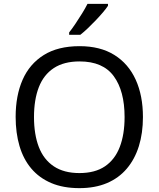

<svg xmlns="http://www.w3.org/2000/svg" viewBox="-20 -964 821 994"><path d="M720 -358Q720 -275 699 -207.5Q678 -140 636.5 -91Q595 -42 533.5 -16Q472 10 391 10Q307 10 245 -16.5Q183 -43 142 -91.5Q101 -140 81 -208Q61 -276 61 -359Q61 -469 97 -551Q133 -633 206.5 -679Q280 -725 392 -725Q499 -725 572 -679.5Q645 -634 682.5 -551.5Q720 -469 720 -358ZM156 -358Q156 -268 181 -203Q206 -138 258.5 -103Q311 -68 391 -68Q472 -68 523.5 -103Q575 -138 600 -203Q625 -268 625 -358Q625 -493 569 -569.5Q513 -646 392 -646Q311 -646 258.5 -611.5Q206 -577 181 -512.5Q156 -448 156 -358ZM539 -934Q530 -920 513 -900Q496 -880 475.5 -858.5Q455 -837 434.5 -817.5Q414 -798 396 -784H338V-796Q353 -815 370.5 -841Q388 -867 405 -894.5Q422 -922 433 -944H539Z"/></svg>

Font: Noto Sans Oriya
Style: Regular
Weight: 400
Designer: Amélie Bonet and Sol Matas
Foundry: Google LLC
Version: Version 2.006